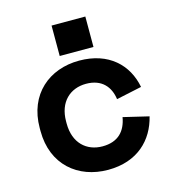

<svg xmlns="http://www.w3.org/2000/svg" viewBox="-107 -788 800 890"><g transform="rotate(-15 293.0 -343.0)"><path d="M303 14C445 14 526 -69 552 -176L430 -205C419 -141 382 -98 306 -98C230 -98 172 -149 172 -243V-253C172 -347 230 -398 306 -398C382 -398 419 -352 427 -292L549 -318C528 -428 445 -510 303 -510C159 -510 46 -417 46 -255V-241C46 -79 159 14 303 14ZM222 -554H384V-700H222Z"/></g></svg>

Font: Meta Space
Style: Bold
Weight: 700
Designer: Meta Pool / Florian Karsten
Foundry: Meta Pool / Florian Karsten
Version: Version 2.000;Glyphs 3.1.1 (3137)